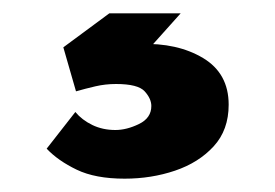

<svg xmlns="http://www.w3.org/2000/svg" viewBox="-20 -32 413 288"><path d="M93 136Q103 148 118.5 155.5Q134 163 153 163Q170 163 188.5 154Q207 145 207 127Q207 116 197 105Q187 94 154 94Q138 94 123 97.5Q108 101 94 105L75 39L144 -12H251L174 74L148 39Q159 37 169.5 36Q180 35 190 34Q246 32 284.5 55Q323 78 323 125Q323 163 300.5 187.5Q278 212 242.5 224Q207 236 167 236Q123 236 95 222.5Q67 209 50 191Z"/></svg>

Font: Reem Kufi
Style: Regular
Weight: 400
Designer: Khaled Hosny
Version: Version 1.6